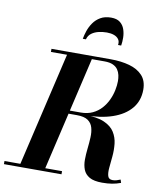

<svg xmlns="http://www.w3.org/2000/svg" viewBox="-142 -1088 1015 1182"><g transform="rotate(10 365.5 -497.5)"><path d="M57.2 0 232.7 -750H387.8L212.8 0ZM-37.5 0V-19.5H322.3V0ZM577.3 7.5Q525.3 7.5 497.5 -8.6Q469.8 -24.7 459.1 -52.1Q448.5 -79.5 448.6 -113.5Q448.8 -147.5 452.9 -183.7Q457 -220 458.6 -254Q460.3 -288 452.6 -315.4Q445 -342.7 421.8 -358.9Q398.5 -375 352.5 -375H272.5V-385.5H397.8Q476.5 -385.5 521.6 -365.8Q566.8 -346 587 -313.2Q607.3 -280.5 611.4 -241.4Q615.5 -202.2 611.8 -163.2Q608 -124.2 604.9 -91.5Q601.8 -58.7 607.8 -39Q613.8 -19.2 638 -19.2Q652 -19.2 663.4 -22.9Q674.8 -26.5 686.5 -31.2L692.8 -11.5Q665.8 -1.5 638.8 3Q611.8 7.5 577.3 7.5ZM272.5 -383V-395H372.8Q415 -395 446.9 -410.1Q478.8 -425.3 501.3 -450.3Q523.8 -475.3 537.9 -505.6Q552 -536 558.5 -567.3Q565 -598.5 565 -625Q565 -643.5 561.1 -662Q557.2 -680.5 546.6 -696.1Q536 -711.8 515.7 -721.1Q495.5 -730.5 462.5 -730.5H127.5V-750H497.5Q563 -750 615.1 -735.5Q667.3 -721 697.5 -688.2Q727.8 -655.5 727.8 -600Q727.8 -530.5 687.1 -482Q646.5 -433.5 572.4 -408.2Q498.3 -383 397.8 -383ZM306.5 -844.3Q310.5 -867.3 319.6 -894.5Q328.8 -921.8 345.9 -946.5Q363 -971.3 390.1 -987.1Q417.3 -1003 456.5 -1003Q492.3 -1003 512.4 -987.1Q532.5 -971.3 541 -946.5Q549.5 -921.8 550 -894.5Q550.5 -867.3 546.5 -844.3H527Q530.5 -865.8 520.5 -880Q510.5 -894.2 491.1 -901.2Q471.8 -908.2 446.5 -908.2Q421.5 -908.2 396.1 -902.5Q370.8 -896.8 351.6 -882.8Q332.5 -868.8 326 -844.3Z"/></g></svg>

Font: Bodoni Moda
Style: Italic
Weight: 400
Italic angle: -13°
Designer: Owen Earl
Foundry: indestructible type
Version: Version 2.005